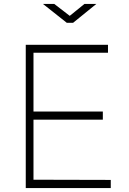

<svg xmlns="http://www.w3.org/2000/svg" viewBox="-20 -949 652 969"><path d="M406 -929 332 -869 254 -929H197L317 -834H349L466 -929ZM110 0H539V-41L149 -42V-345H499V-386H149V-683H525V-723H110Z"/></svg>

Font: United Sans Thin
Style: Regular
Weight: 100
Designer: Pablo Impallari, Rodrigo Fuenzalida (Modified by Dan O. Williams)
Version: Version 1.000;PS 001.000;hotconv 1.0.88;makeotf.lib2.5.64775